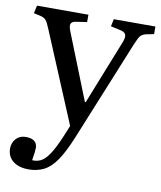

<svg xmlns="http://www.w3.org/2000/svg" viewBox="-83 -575 729 872"><g transform="rotate(10 281.5 -139.5)"><path d="M108 230Q62 230 35.5 208.5Q9 187 9 151Q9 124 26 105.5Q43 87 71 87Q121 87 124 126Q124 134 122.5 148.5Q121 163 117 186Q138 188 157 178.5Q176 169 195.5 140Q215 111 239 54L260 3L86 -413Q74 -443 66 -452Q58 -461 44 -465L9 -473L17 -509H254V-475L206 -468Q187 -466 181.5 -455.5Q176 -445 187 -418L307 -116H311L429 -413Q439 -438 433.5 -450Q428 -462 405 -466L364 -475L371 -509H563V-474L528 -467Q511 -463 502.5 -454Q494 -445 481 -413L292 50Q263 121 236 160Q209 199 178 214.5Q147 230 108 230Z"/></g></svg>

Font: Literata 36pt
Style: Regular
Weight: 400
Designer: Latin by Veronika Burian and Jose Scaglione. Greek by Irene Vlachou. Cyrillic by Vera Evstafieva.
Foundry: TypeTogether
Version: Version 3.002